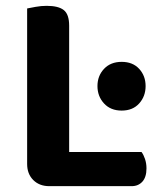

<svg xmlns="http://www.w3.org/2000/svg" viewBox="-20 -636 549 658"><path d="M73 -412H217V-7L149 2Q115 2 94 -19Q73 -40 73 -74ZM149 2V-115H465Q472 -106 477 -91Q482 -76 482 -59Q482 -29 468 -13.5Q454 2 431 2ZM217 -240H73V-607Q83 -609 102 -612.5Q121 -616 140 -616Q180 -616 198.5 -601.5Q217 -587 217 -548ZM314 -341Q314 -376 336.5 -400Q359 -424 397 -424Q435 -424 457 -400Q479 -376 479 -341Q479 -306 457 -281.5Q435 -257 397 -257Q359 -257 336.5 -281.5Q314 -306 314 -341Z"/></svg>

Font: BalooTamma2Bold
Style: Bold
Weight: 700
Designer: Divya Kowshik, Shuchita Grover and Ek Type
Foundry: Ek Type
Version: Version 1.700